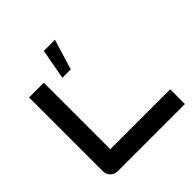

<svg xmlns="http://www.w3.org/2000/svg" viewBox="-216 -1003 1170 1170"><g transform="rotate(-45 368.5 -418.5)"><path d="M717 -127H201V-700H74V-64C74 -28 102 0 138 0H717ZM434 -837H338L302 -641H374Z"/></g></svg>

Font: Audiowide
Style: Regular
Weight: 400
Designer: Astigmatic (AOETI)
Foundry: Astigmatic (AOETI)
Version: Version 1.002